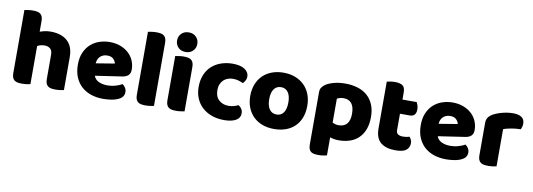

<svg xmlns="http://www.w3.org/2000/svg" viewBox="-65 -1135 4824 1737"><g transform="rotate(10 2347.5 -266.5)"><path d="M532 -1Q522 2 500.5 5Q479 8 456 8Q434 8 416.5 5Q399 2 387 -7Q375 -16 368.5 -31.5Q362 -47 362 -72V-294Q362 -335 341.5 -351.5Q321 -368 291 -368Q271 -368 253 -363Q235 -358 224 -351V-1Q214 2 192.5 5Q171 8 148 8Q126 8 108.5 5Q91 2 79 -7Q67 -16 60.5 -31.5Q54 -47 54 -72V-652Q65 -654 86.5 -657.5Q108 -661 130 -661Q152 -661 169.5 -658Q187 -655 199 -646Q211 -637 217.5 -621.5Q224 -606 224 -581V-483Q237 -488 263.5 -494.5Q290 -501 322 -501Q421 -501 476.5 -451.5Q532 -402 532 -304Z M894 16Q835 16 784.5 -0.5Q734 -17 696.5 -50Q659 -83 637.5 -133Q616 -183 616 -250Q616 -316 637.5 -363.5Q659 -411 694 -441.5Q729 -472 774 -486.5Q819 -501 866 -501Q919 -501 962.5 -485Q1006 -469 1037.5 -441Q1069 -413 1086.5 -374Q1104 -335 1104 -289Q1104 -255 1085 -237Q1066 -219 1032 -214L785 -177Q796 -144 830 -127.5Q864 -111 908 -111Q949 -111 985.5 -121.5Q1022 -132 1045 -146Q1061 -136 1072 -118Q1083 -100 1083 -80Q1083 -35 1041 -13Q1009 4 969 10Q929 16 894 16ZM866 -377Q842 -377 824.5 -369Q807 -361 796 -348.5Q785 -336 779.5 -320.5Q774 -305 773 -289L944 -317Q941 -337 922 -357Q903 -377 866 -377Z M1359 -1Q1348 1 1326.5 4.5Q1305 8 1283 8Q1261 8 1243.5 5Q1226 2 1214 -7Q1202 -16 1195.5 -31.5Q1189 -47 1189 -72V-652Q1200 -654 1221.5 -657.5Q1243 -661 1265 -661Q1287 -661 1304.5 -658Q1322 -655 1334 -646Q1346 -637 1352.5 -621.5Q1359 -606 1359 -581Z M1462 -621Q1462 -659 1487.5 -685Q1513 -711 1555 -711Q1597 -711 1622.5 -685Q1648 -659 1648 -621Q1648 -583 1622.5 -557Q1597 -531 1555 -531Q1513 -531 1487.5 -557Q1462 -583 1462 -621ZM1640 -1Q1629 1 1607.5 4.5Q1586 8 1564 8Q1542 8 1524.5 5Q1507 2 1495 -7Q1483 -16 1476.5 -31.5Q1470 -47 1470 -72V-479Q1481 -481 1502.5 -484.5Q1524 -488 1546 -488Q1568 -488 1585.5 -485Q1603 -482 1615 -473Q1627 -464 1633.5 -448.5Q1640 -433 1640 -408Z M2022 -367Q1997 -367 1974.5 -359Q1952 -351 1935.5 -335.5Q1919 -320 1909 -297Q1899 -274 1899 -243Q1899 -181 1934.5 -150Q1970 -119 2021 -119Q2051 -119 2073 -126Q2095 -133 2112 -141Q2132 -127 2142 -110.5Q2152 -94 2152 -71Q2152 -30 2113 -7.5Q2074 15 2005 15Q1942 15 1891 -3.5Q1840 -22 1803.5 -55.5Q1767 -89 1747 -136Q1727 -183 1727 -240Q1727 -306 1748.5 -355.5Q1770 -405 1807 -437Q1844 -469 1892.5 -485Q1941 -501 1995 -501Q2067 -501 2106 -475Q2145 -449 2145 -408Q2145 -389 2136 -372.5Q2127 -356 2115 -344Q2098 -352 2074 -359.5Q2050 -367 2022 -367Z M2725 -243Q2725 -181 2706 -132.5Q2687 -84 2652.5 -51Q2618 -18 2570 -1Q2522 16 2463 16Q2404 16 2356 -2Q2308 -20 2273.5 -53.5Q2239 -87 2220 -135Q2201 -183 2201 -243Q2201 -302 2220 -350Q2239 -398 2273.5 -431.5Q2308 -465 2356 -483Q2404 -501 2463 -501Q2522 -501 2570 -482.5Q2618 -464 2652.5 -430.5Q2687 -397 2706 -349Q2725 -301 2725 -243ZM2375 -243Q2375 -182 2398.5 -149.5Q2422 -117 2464 -117Q2506 -117 2528.5 -150Q2551 -183 2551 -243Q2551 -303 2528 -335.5Q2505 -368 2463 -368Q2421 -368 2398 -335.5Q2375 -303 2375 -243Z M3031 -501Q3091 -501 3142.5 -485.5Q3194 -470 3231 -438Q3268 -406 3289 -357.5Q3310 -309 3310 -242Q3310 -178 3292 -130Q3274 -82 3241 -49.5Q3208 -17 3161.5 -1Q3115 15 3058 15Q3015 15 2978 2V168Q2968 171 2946 174.5Q2924 178 2901 178Q2879 178 2861.5 175Q2844 172 2832 163Q2820 154 2814 138.5Q2808 123 2808 98V-382Q2808 -409 2819.5 -426Q2831 -443 2851 -457Q2882 -477 2928 -489Q2974 -501 3031 -501ZM3033 -119Q3136 -119 3136 -242Q3136 -306 3110.5 -337Q3085 -368 3037 -368Q3018 -368 3003 -363.5Q2988 -359 2977 -353V-133Q2989 -127 3003 -123Q3017 -119 3033 -119Z M3563 -167Q3563 -141 3579.5 -130Q3596 -119 3626 -119Q3641 -119 3657 -121.5Q3673 -124 3685 -128Q3694 -117 3700.5 -103.5Q3707 -90 3707 -71Q3707 -33 3678.5 -9Q3650 15 3578 15Q3490 15 3442.5 -25Q3395 -65 3395 -155V-583Q3406 -586 3426.5 -589.5Q3447 -593 3470 -593Q3514 -593 3538.5 -577.5Q3563 -562 3563 -512V-448H3694Q3700 -437 3705.5 -420.5Q3711 -404 3711 -384Q3711 -349 3695.5 -333.5Q3680 -318 3654 -318H3563Z M4044 16Q3985 16 3934.5 -0.5Q3884 -17 3846.5 -50Q3809 -83 3787.5 -133Q3766 -183 3766 -250Q3766 -316 3787.5 -363.5Q3809 -411 3844 -441.5Q3879 -472 3924 -486.5Q3969 -501 4016 -501Q4069 -501 4112.5 -485Q4156 -469 4187.5 -441Q4219 -413 4236.5 -374Q4254 -335 4254 -289Q4254 -255 4235 -237Q4216 -219 4182 -214L3935 -177Q3946 -144 3980 -127.5Q4014 -111 4058 -111Q4099 -111 4135.5 -121.5Q4172 -132 4195 -146Q4211 -136 4222 -118Q4233 -100 4233 -80Q4233 -35 4191 -13Q4159 4 4119 10Q4079 16 4044 16ZM4016 -377Q3992 -377 3974.5 -369Q3957 -361 3946 -348.5Q3935 -336 3929.5 -320.5Q3924 -305 3923 -289L4094 -317Q4091 -337 4072 -357Q4053 -377 4016 -377Z M4506 -1Q4496 2 4474.5 5Q4453 8 4430 8Q4408 8 4390.5 5Q4373 2 4361 -7Q4349 -16 4342.5 -31.5Q4336 -47 4336 -72V-372Q4336 -395 4344.5 -411.5Q4353 -428 4369 -441Q4385 -454 4408.5 -464.5Q4432 -475 4459 -483Q4486 -491 4515 -495.5Q4544 -500 4573 -500Q4621 -500 4649 -481.5Q4677 -463 4677 -421Q4677 -407 4673 -393.5Q4669 -380 4663 -369Q4642 -369 4620 -367Q4598 -365 4577 -361Q4556 -357 4537.5 -352.5Q4519 -348 4506 -342Z"/></g></svg>

Font: Baloo
Style: Regular
Weight: 400
Designer: Sarang Kulkarni and Ek Type
Foundry: Ek Type
Version: Version 1.100;PS 1.000;hotconv 1.0.88;makeotf.lib2.5.647800;